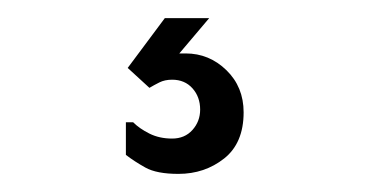

<svg xmlns="http://www.w3.org/2000/svg" viewBox="-20 -20 409 212"><path d="M185 39Q211 39 230 57.5Q249 76 249 104Q249 138 227.5 155Q206 172 177 172Q153 172 140.5 165Q128 158 119 151V115H127Q134 122 145 127.5Q156 133 170 133Q184 133 192.5 123.5Q201 114 201 101Q201 87 192.5 77.5Q184 68 170 68Q162 68 156 71Q150 74 145 77L121 55L162 0H211L178 39Z"/></svg>

Font: Phudu Light Medium
Style: Regular
Weight: 500
Version: Version 1.005;gftools[0.9.23]